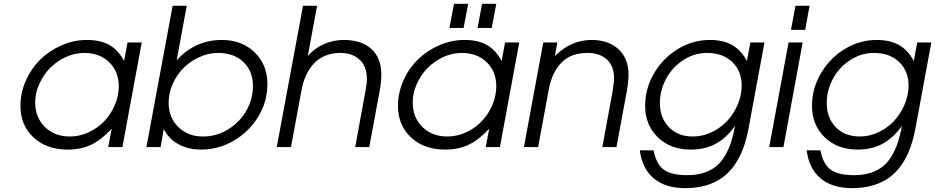

<svg xmlns="http://www.w3.org/2000/svg" viewBox="-20 -769 4890 1004"><path d="M545.9 0 564 -96.2Q510.3 -37.6 456.8 -12.2Q403.3 13.2 334 13.2Q223.1 13.2 155 -50.5Q86.9 -114.3 86.9 -215.8Q86.9 -283.7 115.2 -347.4Q143.6 -411.1 190.7 -457.5Q237.8 -503.9 302 -532Q366.2 -560.1 434.1 -560.1Q505.4 -560.1 551.8 -533.9Q598.1 -507.8 628.9 -450.2L647 -546.9H721.2L620.1 0ZM164.1 -232.9Q164.1 -155.3 214.6 -105.2Q265.1 -55.2 345.2 -55.2Q396 -55.2 443.4 -77.1Q490.7 -99.1 525.1 -135.3Q559.6 -171.4 580.3 -219.5Q601.1 -267.6 601.1 -317.9Q601.1 -395 551 -443.6Q501 -492.2 419.9 -492.2Q370.6 -492.2 323.2 -470.2Q275.9 -448.2 241.2 -412.8Q206.5 -377.4 185.3 -329.8Q164.1 -282.2 164.1 -232.9Z M745.6 0 882.8 -738.8H956.5L903.8 -453.1Q948.7 -504.9 1009.3 -532.5Q1069.8 -560.1 1138.7 -560.1Q1245.1 -560.1 1311.8 -495.1Q1378.4 -430.2 1378.4 -329.1Q1378.4 -238.3 1330.6 -159.2Q1282.7 -80.1 1202.6 -33.4Q1122.6 13.2 1031.7 13.2Q964.4 13.2 912.8 -15.1Q861.3 -43.5 836.4 -94.2L819.8 0ZM861.8 -231.9Q861.8 -155.3 911.9 -105.2Q961.9 -55.2 1041.5 -55.2Q1111.3 -55.2 1171.9 -91.8Q1232.4 -128.4 1267.6 -189.5Q1302.7 -250.5 1302.7 -319.8Q1302.7 -397 1252.9 -444.6Q1203.1 -492.2 1120.6 -492.2Q1070.3 -492.2 1022.5 -470.5Q974.6 -448.7 939.5 -413.3Q904.3 -377.9 883.1 -330.1Q861.8 -282.2 861.8 -231.9Z M1427.2 0 1564.5 -738.8H1638.2L1589.4 -476.1Q1624.5 -516.6 1673.6 -538.3Q1722.7 -560.1 1778.3 -560.1Q1870.1 -560.1 1922.1 -512.9Q1974.1 -465.8 1974.1 -377.9Q1974.1 -342.3 1965.3 -293.9L1911.1 0H1837.4L1891.1 -293.9Q1898.4 -330.1 1898.4 -357.9Q1898.4 -420.9 1861.1 -456.5Q1823.7 -492.2 1759.3 -492.2Q1715.3 -492.2 1679.9 -477.3Q1644.5 -462.4 1620.4 -435.8Q1596.2 -409.2 1580.6 -375.2Q1564.9 -341.3 1557.1 -299.8L1501.5 0Z M2330.1 -623 2354 -749H2428.2L2404.3 -623ZM2477.1 -623 2501 -749H2575.2L2551.3 -623ZM2520 0 2538.1 -96.2Q2484.4 -37.6 2430.9 -12.2Q2377.4 13.2 2308.1 13.2Q2197.3 13.2 2129.2 -50.5Q2061 -114.3 2061 -215.8Q2061 -283.7 2089.4 -347.4Q2117.7 -411.1 2164.8 -457.5Q2211.9 -503.9 2276.1 -532Q2340.3 -560.1 2408.2 -560.1Q2479.5 -560.1 2525.9 -533.9Q2572.3 -507.8 2603 -450.2L2621.1 -546.9H2695.3L2594.2 0ZM2138.2 -232.9Q2138.2 -155.3 2188.7 -105.2Q2239.3 -55.2 2319.3 -55.2Q2370.1 -55.2 2417.5 -77.1Q2464.8 -99.1 2499.3 -135.3Q2533.7 -171.4 2554.4 -219.5Q2575.2 -267.6 2575.2 -317.9Q2575.2 -395 2525.1 -443.6Q2475.1 -492.2 2394 -492.2Q2344.7 -492.2 2297.4 -470.2Q2250 -448.2 2215.3 -412.8Q2180.7 -377.4 2159.4 -329.8Q2138.2 -282.2 2138.2 -232.9Z M2719.7 0 2820.8 -546.9H2894.5L2881.8 -476.1Q2965.8 -560.1 3073.7 -560.1Q3160.6 -560.1 3213.6 -512Q3266.6 -463.9 3266.6 -379.9Q3266.6 -340.3 3256.8 -287.1L3203.6 0H3129.9L3182.6 -287.1Q3190.9 -335.9 3190.9 -360.8Q3190.9 -423.3 3153.6 -457.8Q3116.2 -492.2 3051.8 -492.2Q2964.4 -492.2 2915 -440.7Q2865.7 -389.2 2849.6 -300.8L2793.9 0Z M3325.7 17.1H3397.5Q3411.6 89.4 3451.2 118.2Q3490.7 147 3574.7 147Q3624 147 3662.8 133.8Q3701.7 120.6 3727.5 98.4Q3753.4 76.2 3772.9 42Q3792.5 7.8 3803.7 -28.1Q3814.9 -64 3823.7 -110.8Q3779.3 -47.9 3722.7 -17.3Q3666 13.2 3591.8 13.2Q3485.8 13.2 3419.7 -51.3Q3353.5 -115.7 3353.5 -215.8Q3353.5 -305.2 3399.4 -384.5Q3445.3 -463.9 3523.7 -512Q3602.1 -560.1 3691.4 -560.1Q3761.2 -560.1 3808.1 -533.7Q3855 -507.3 3885.7 -450.2L3903.8 -546.9H3977.5L3894.5 -98.1Q3883.8 -41 3866.7 5.6Q3849.6 52.2 3822.5 91.8Q3795.4 131.3 3759.3 158.2Q3723.1 185.1 3673.6 200Q3624 214.8 3563.5 214.8Q3460 214.8 3398.9 164.1Q3337.9 113.3 3325.7 17.1ZM3603.5 -55.2Q3654.3 -55.2 3701.9 -77.9Q3749.5 -100.6 3783.4 -137.5Q3817.4 -174.3 3837.9 -222.9Q3858.4 -271.5 3858.4 -321.8Q3858.4 -397.9 3808.8 -445.1Q3759.3 -492.2 3677.7 -492.2Q3610.4 -492.2 3552.7 -454.6Q3495.1 -417 3462.9 -356.7Q3430.7 -296.4 3430.7 -230Q3430.7 -152.3 3478 -103.8Q3525.4 -55.2 3603.5 -55.2Z M4002.4 0 4103.5 -546.9H4177.2L4076.7 0ZM4116.2 -612.8 4139.6 -738.8H4213.4L4190.4 -612.8Z M4198.2 17.1H4270Q4284.2 89.4 4323.7 118.2Q4363.3 147 4447.3 147Q4496.6 147 4535.4 133.8Q4574.2 120.6 4600.1 98.4Q4626 76.2 4645.5 42Q4665 7.8 4676.3 -28.1Q4687.5 -64 4696.3 -110.8Q4651.9 -47.9 4595.2 -17.3Q4538.6 13.2 4464.4 13.2Q4358.4 13.2 4292.2 -51.3Q4226.1 -115.7 4226.1 -215.8Q4226.1 -305.2 4272 -384.5Q4317.9 -463.9 4396.2 -512Q4474.6 -560.1 4564 -560.1Q4633.8 -560.1 4680.7 -533.7Q4727.5 -507.3 4758.3 -450.2L4776.4 -546.9H4850.1L4767.1 -98.1Q4756.3 -41 4739.3 5.6Q4722.2 52.2 4695.1 91.8Q4668 131.3 4631.8 158.2Q4595.7 185.1 4546.1 200Q4496.6 214.8 4436 214.8Q4332.5 214.8 4271.5 164.1Q4210.4 113.3 4198.2 17.1ZM4476.1 -55.2Q4526.9 -55.2 4574.5 -77.9Q4622.1 -100.6 4656 -137.5Q4689.9 -174.3 4710.4 -222.9Q4731 -271.5 4731 -321.8Q4731 -397.9 4681.4 -445.1Q4631.8 -492.2 4550.3 -492.2Q4482.9 -492.2 4425.3 -454.6Q4367.7 -417 4335.4 -356.7Q4303.2 -296.4 4303.2 -230Q4303.2 -152.3 4350.6 -103.8Q4397.9 -55.2 4476.1 -55.2Z"/></svg>

Font: Involve
Style: Italic
Weight: 400
Italic angle: -10.5°
Designer: Stefan Peev
Foundry: Context Ltd.
Version: Version 1.001